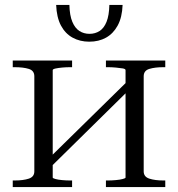

<svg xmlns="http://www.w3.org/2000/svg" viewBox="-20 -763 726 783"><path d="M120 -64V-452Q120 -475 97.5 -482Q75 -489 40 -489H32V-516H274V-489H266Q250 -489 233.5 -487.5Q217 -486 206 -483.5Q195 -481 195 -477V-39Q195 -36 206 -33Q217 -30 233.5 -28.5Q250 -27 266 -27H274V0H32V-27H40Q75 -27 97.5 -34.5Q120 -42 120 -64ZM492 -39V-477Q492 -482 480.5 -484Q469 -486 452 -487.5Q435 -489 420 -489H412V-516H654V-489H646Q612 -489 589 -482Q566 -475 566 -452V-64Q566 -42 589 -34.5Q612 -27 646 -27H654V0H412V-27H420Q435 -27 452 -28.5Q469 -30 480.5 -33Q492 -36 492 -39ZM193 -88 168 -106 494 -426 518 -408ZM344 -593Q306 -593 276 -609.5Q246 -626 228.5 -659Q211 -692 209 -743H263Q264 -700 275 -674Q286 -648 304 -636.5Q322 -625 345 -625Q368 -625 386 -636.5Q404 -648 414.5 -674Q425 -700 426 -743H480Q478 -692 460 -659Q442 -626 412.5 -609.5Q383 -593 344 -593Z"/></svg>

Font: Roboto Serif 120pt Expanded Light
Style: Regular
Weight: 300
Width: 7
Designer: Greg Gazdowicz
Foundry: Commercial Type
Version: Version 1.008